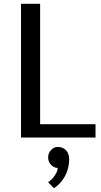

<svg xmlns="http://www.w3.org/2000/svg" viewBox="-20 -720 530 1005"><path d="M90 0V-700H190V-70H480V0ZM262 265 232 234Q250 220 257 212Q282 181 282 159Q263 159 247.5 143Q232 127 232 104Q232 81 247.5 65Q263 49 282 49Q309 49 325.5 66.5Q342 84 342 113Q342 179 302 229Q284 252 262 265Z"/></svg>

Font: Scada
Style: Regular
Weight: 400
Designer: Jovanny Lemonad
Foundry: Jovanny Lemonad
Version: Version 4.100;PS 004.100;hotconv 1.0.88;makeotf.lib2.5.64775